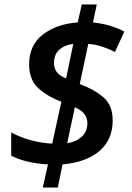

<svg xmlns="http://www.w3.org/2000/svg" viewBox="-20 -779 591 857"><path d="M171 58H238L259 -45Q366 -55 424.5 -105.5Q483 -156 483 -241Q483 -308 443.5 -343Q404 -378 336 -404L374 -583Q406 -581 437 -570.5Q468 -560 493 -547L535 -638Q476 -670 395 -679L412 -759H345L327 -679Q233 -672 171.5 -625Q110 -578 110 -491Q110 -424 150 -386.5Q190 -349 254 -325L213 -138Q165 -140 116.5 -153.5Q68 -167 30 -188V-84Q95 -51 194 -45ZM275 -429Q221 -450 221 -496Q221 -537 245.5 -558Q270 -579 307 -583ZM280 -140 314 -300Q370 -277 370 -230Q370 -191 344 -168Q318 -145 280 -140Z"/></svg>

Font: Noto Sans UI Medium
Style: Italic
Weight: 500
Italic angle: -12°
Designer: Monotype Design Team
Foundry: Monotype Imaging Inc.
Version: Version 1.901